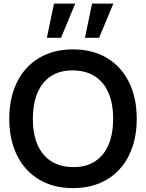

<svg xmlns="http://www.w3.org/2000/svg" viewBox="-20 -1002 790 1038"><path d="M30 -360Q30 -471.5 71.3 -556.4Q112.6 -641.3 190.5 -688.2Q268.4 -735 374.7 -735Q480.9 -735 558.8 -688.2Q636.8 -641.3 678 -556.4Q719.3 -471.5 719.3 -360Q719.3 -248.5 678 -163.6Q636.8 -78.7 558.8 -31.8Q480.9 15 374.7 15Q268.4 15 190.5 -31.8Q112.6 -78.7 71.3 -163.6Q30 -248.5 30 -360ZM591.8 -360Q591.8 -439.4 567.4 -498Q543 -556.5 494.5 -588.5Q446 -620.5 374.7 -621.3Q303.8 -622.2 255.1 -590Q206.4 -557.8 182 -498.8Q157.7 -439.9 157.5 -360Q157.3 -280.7 181.8 -222.1Q206.2 -163.5 254.8 -131.5Q303.3 -99.5 374.7 -98.7Q445.6 -97.8 494.3 -130Q543 -162.2 567.4 -221.2Q591.8 -280.2 591.8 -360ZM439.2 -797.5H515.6L592.8 -982.5H477.7ZM233.4 -797.5H309.8L386.9 -982.5H271.8Z"/></svg>

Font: Tap Sans
Style: Regular
Weight: 400
Designer: Tap Payments
Foundry: Tap Payments
Version: Version 1.001;Glyphs 3.1.2 (3151)